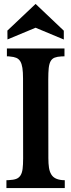

<svg xmlns="http://www.w3.org/2000/svg" viewBox="-20 -957 361 977"><path d="M304.7 -755.9 161.1 -815.9 18.1 -756.3 17.6 -801.3 161.1 -937 304.7 -800.8ZM15.1 -710.4H308.1V-670.4L292.5 -669.9Q271.5 -668.9 258.3 -663.8Q245.1 -658.7 237.8 -646Q230.5 -633.3 228 -611.1Q225.6 -588.9 225.6 -553.2L226.1 -152.3Q226.1 -124 229.2 -103.8Q232.4 -83.5 240.5 -70.1Q248.5 -56.6 262.2 -49.6Q275.9 -42.5 296.9 -40.5L309.6 -40V0H12.7V-40L25.4 -40.5Q48.3 -41.5 62.3 -46.6Q76.2 -51.8 84.2 -64.2Q92.3 -76.7 95 -97.7Q97.7 -118.7 97.7 -151.4L97.2 -557.1Q97.2 -590.3 94 -611.3Q90.8 -632.3 83.3 -644.8Q75.7 -657.2 63 -662.6Q50.3 -668 30.8 -669.4Q27.8 -670.4 22.7 -670.4Q17.6 -670.4 15.1 -670.4Z"/></svg>

Font: Varendra
Style: Regular
Weight: 700
Designer: Jacob Thomas
Foundry: Bangla Type Foundry
Version: Version 1.008